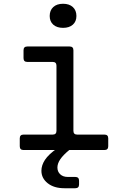

<svg xmlns="http://www.w3.org/2000/svg" viewBox="-20 -797 640 1020"><path d="M322 203Q267 203 233.5 176.5Q200 150 200 110Q200 81 219 52Q238 23 285 -10H360L349 -1Q315 27 300 49.5Q285 72 285 93Q285 115 300 129Q315 143 340 143H380Q400 143 400 163V183Q400 203 380 203ZM105 0Q85 0 85 -20V-62Q85 -82 105 -82H260Q280 -82 280 -102V-448Q280 -468 260 -468H125Q105 -468 105 -488V-530Q105 -550 125 -550H350Q370 -550 370 -530V-102Q370 -82 390 -82H535Q555 -82 555 -62V-20Q555 0 535 0ZM315 -649Q282 -649 263 -666Q244 -683 244 -712Q244 -742 263 -759.5Q282 -777 315 -777Q348 -777 367 -759.5Q386 -742 386 -712Q386 -683 367 -666Q348 -649 315 -649Z"/></svg>

Font: Pitagon Sans Mono
Style: Regular
Weight: 400
Monospace: yes
Designer: Travis Tran
Foundry: Pitagon
Version: Version 1.001;gftools[0.9.26]